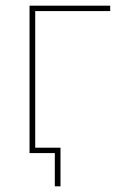

<svg xmlns="http://www.w3.org/2000/svg" viewBox="-20 -539 432 676"><path d="M368 -500H104V-19H193V117H173V0H84V-519H368Z"/></svg>

Font: Raleway-v4020 Thin
Style: Regular
Weight: 250
Designer: Matt McInerney, Pablo Impallari, Rodrigo Fuenzalida
Foundry: Matt McInerney, Pablo Impallari, Rodrigo Fuenzalida
Version: Version 4.020;PS 004.020;hotconv 1.0.88;makeotf.lib2.5.64775